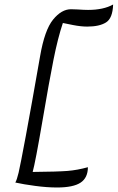

<svg xmlns="http://www.w3.org/2000/svg" viewBox="-20 -745 522 852"><path d="M48 65Q55 53 62.5 21.5Q70 -10 94.5 -141.5Q119 -273 158 -496Q178 -612 215.5 -658Q253 -704 295 -704L325 -703Q353 -701 371 -701Q439 -701 482 -725Q480 -664 450.5 -645.5Q421 -627 367 -627Q339 -627 303.5 -634Q268 -641 259 -643Q237 -578 217.5 -480.5Q198 -383 169 -212Q137 -25 125 18Q236 17 279.5 13.5Q323 10 370 -3Q370 44 337.5 65.5Q305 87 233 87Q189 87 136.5 80Q84 73 48 65Z"/></svg>

Font: Dancing Script
Style: Bold
Weight: 700
Designer: Pablo Impallari
Foundry: Pablo Impallari
Version: Version 2.000